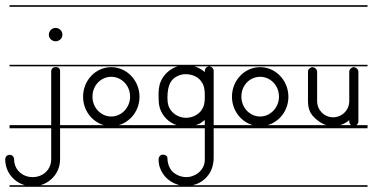

<svg xmlns="http://www.w3.org/2000/svg" viewBox="-39 -483 1427 735"><path d="M173 -226C164 -226 157 -219 157 -210V-4H-2.5V8H157V127C157 165 127 195 86 195C45 195 15 165 15 127C15 121 12 115 7 112C1 109 -5 109 -11 112C-16 115 -19 121 -19 127C-19 174.1 12.4 213.6 56.5 226H-2.5V232H248V226H115.5C159.6 213.6 191 174.1 191 127V8H248V-4H191V-210C191 -215 190 -219 186 -223C184 -225 180 -226 176 -226ZM173 -376C159 -376 148 -364 148 -350C148 -336 160 -325 174 -325C188 -325 200 -336 200 -350C200 -365 188 -376 174 -376ZM-2.5 -235V-229H248V-235ZM-2.5 -463V-457H248V-463Z M387 -189C426 -189 459 -156 459 -113C459 -71 426 -37 387 -37C347 -37 315 -71 315 -113C315 -156 347 -189 387 -189ZM387 -226C327 -226 279 -175 279 -113C279 -61.2 312.4 -17.2 358.4 -4H245.5V8H534V-4H415.5C461 -17 495 -60.3 495 -112V-113C495 -175 446 -226 387 -226ZM245.5 226V232H534V226ZM245.5 -235V-229H534V-235ZM245.5 -463V-457H534V-463Z M671 -199C695 -199 720 -190 733 -169C744 -154 745 -133 745 -118C745 -109 746 -86 738 -71C727 -46 699 -32 673 -32C643 -32 615 -51 606 -78C603 -88 602 -98 602 -108C602 -157 615 -181 643 -193C652 -197 661 -199 671 -199ZM531.5 -235V-229H640.3C611.6 -219.6 587.2 -197.6 576 -170C569 -154 568 -134 568 -121C568 -87 570 -78 574 -66C584.1 -37.2 608.3 -13.2 637.3 -4H531.5V8H745V130C745 158 724 183 697 191C690 194 682 195 674 195C651 195 627 184 614 165C606 152 602 137 602 123C602 114 594 109 585 109C582 109 578 110 575 112C570 116 568 122 568 128C568 132 569 137 569 141C574 180 604 213 642 224C643.9 224.8 645.9 225.4 647.9 226H531.5V232H818V226H698.7C719.1 221.2 737.8 210.6 752 195C771 175 779 147 779 120V8H818V-4H779V-212C779 -221 770 -229 761 -229H818V-235ZM531.5 -463V-457H818V-463ZM709.8 -4C716.5 -5.8 722.9 -8.3 729 -12C734 -15 741 -22 745 -23V-4ZM761 -229C758 -229 756 -228 753 -226C746 -223 745 -214 745 -207C733.6 -217.3 719.9 -224.6 705.3 -229Z M957 -189C996 -189 1029 -156 1029 -113C1029 -71 996 -37 957 -37C917 -37 885 -71 885 -113C885 -156 917 -189 957 -189ZM957 -226C897 -226 849 -175 849 -113C849 -61.2 882.4 -17.2 928.4 -4H815.5V8H1104V-4H985.5C1031 -17 1065 -60.3 1065 -112V-113C1065 -175 1016 -226 957 -226ZM815.5 226V232H1104V226ZM815.5 -235V-229H1104V-235ZM815.5 -463V-457H1104V-463Z M1101.5 226V232H1368V226ZM1101.5 -235V-229H1368V-235ZM1101.5 -463V-457H1368V-463ZM1263.1 -4C1276 -7.9 1287.7 -14.6 1298 -23V-18C1298 -12.6 1300.4 -7.2 1305.3 -4ZM1325.5 -4C1329.8 -7.2 1333 -12.6 1333 -18V-76V-96V-208C1333 -215 1329 -220 1324 -223C1321 -225 1318 -226 1315 -226C1312 -226 1309 -225 1307 -223C1301 -220 1298 -215 1298 -208V-96C1298 -62 1271 -34 1236 -34C1202 -34 1175 -62 1175 -96V-208C1175 -215 1171 -220 1166 -223C1163 -225 1160 -226 1157 -226C1154 -226 1151 -225 1149 -223C1143 -220 1140 -215 1140 -208V-96C1140 -62 1152 -48 1157 -41C1171.4 -24.5 1189.3 -10.5 1210.2 -4H1101.5V8H1368V-4Z"/></svg>

Font: LetsTraceRuled
Style: Medium
Weight: 500
Version: Version 003.000